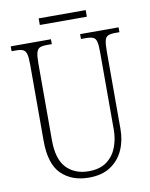

<svg xmlns="http://www.w3.org/2000/svg" viewBox="-92 -896 761 973"><g transform="rotate(-10 289.0 -409.5)"><path d="M287 10Q199 10 145.5 -42Q92 -94 92 -214V-607Q92 -643 87 -660.5Q82 -678 69.5 -683.5Q57 -689 33 -689H11V-714H218V-689H193Q169 -689 156.5 -683.5Q144 -678 139 -660Q134 -642 134 -605V-210Q134 -111 177 -66.5Q220 -22 291 -22Q349 -22 384.5 -48.5Q420 -75 436 -117.5Q452 -160 452 -207V-606Q452 -643 447.5 -660.5Q443 -678 430 -683.5Q417 -689 393 -689H368V-714H566V-689H545Q521 -689 508 -683.5Q495 -678 490.5 -660Q486 -642 486 -605V-205Q486 -145 464 -96.5Q442 -48 398 -19Q354 10 287 10ZM175 -795V-829H417V-795Z"/></g></svg>

Font: Noto Serif Bengali Condensed ExtraLight
Style: Regular
Weight: 200
Width: 3
Designer: Juan Bruce, Universal Thirst, Indian Type Foundry and the Monotype Design Team.
Foundry: Monotype Imaging Inc.
Version: Version 2.003; ttfautohint (v1.8.4.7-5d5b)